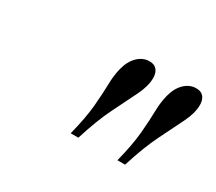

<svg xmlns="http://www.w3.org/2000/svg" viewBox="-67 -947 599 532"><g transform="rotate(30 233.0 -681.0)"><path d="M194.5 -539.5Q209.5 -599 213 -639.8Q216.5 -680.5 217 -709.2Q217.5 -738 223.5 -761.5Q230.5 -789.5 247 -805.5Q263.5 -821.5 284.5 -821.5Q300.5 -821.5 308.2 -811.8Q316 -802 316 -786.5Q316 -760.5 300.5 -728.8Q285 -697 262.5 -652Q240 -607 219 -539.5ZM344 -539.5Q359 -599 362.5 -639.8Q366 -680.5 366.5 -709.2Q367 -738 373 -761.5Q380 -789.5 396.5 -805.5Q413 -821.5 434 -821.5Q450 -821.5 457.8 -811.8Q465.5 -802 465.5 -786.5Q465.5 -760.5 450 -728.8Q434.5 -697 412 -652Q389.5 -607 368.5 -539.5Z"/></g></svg>

Font: Libre Caslon Condensed
Style: Italic
Weight: 400
Italic angle: -22.583°
Designer: Pablo Impallari, Rodrigo Fuenzalida, Katja Schimmel, Ertekin Erdin
Foundry: Pablo Impallari, Rodrigo Fuenzalida
Version: Version 2.000;gftools[0.9.33]